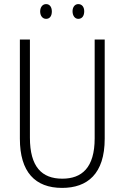

<svg xmlns="http://www.w3.org/2000/svg" viewBox="-20 -907 607 937"><path d="M176 -851C176 -831 187 -815 205 -815C223 -815 233 -829 233 -851C233 -872 223 -887 205 -887C187 -887 176 -871 176 -851ZM334 -852C334 -831 345 -815 362 -815C381 -815 391 -830 391 -852C391 -873 380 -887 362 -887C345 -887 334 -872 334 -852ZM491 -230V-714H442V-232C442 -88 379 -35 284 -35C184 -35 126 -93 126 -235V-714H77V-230C77 -68 151 10 283 10C406 10 491 -58 491 -230Z"/></svg>

Font: Noto Sans Armenian Condensed ExtraLight
Style: Regular
Weight: 200
Width: 3
Designer: Monotype Design Team
Foundry: Monotype Imaging Inc.
Version: Version 2.008